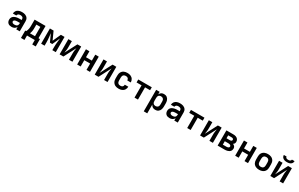

<svg xmlns="http://www.w3.org/2000/svg" viewBox="377 -3103 8846 5682"><g transform="rotate(30 4800.0 -262.5)"><path d="M239 8Q207 8 175.5 0Q144 -8 120 -29Q96 -50 84.5 -80.5Q73 -111 73 -143Q73 -171 82 -199Q91 -227 110.5 -248.5Q130 -270 155.5 -283.5Q181 -297 208.5 -305Q236 -313 264.5 -316Q293 -319 322 -319H400V-344Q400 -363 392 -380.5Q384 -398 369 -408.5Q354 -419 335.5 -423Q317 -427 298 -427Q281 -427 263.5 -424Q246 -421 231.5 -412Q217 -403 207.5 -387.5Q198 -372 198 -355H79Q79 -381 87.5 -406.5Q96 -432 111.5 -453Q127 -474 149 -489Q171 -504 195.5 -512.5Q220 -521 246 -524.5Q272 -528 298 -528Q325 -528 352.5 -524.5Q380 -521 405.5 -511.5Q431 -502 453 -486Q475 -470 490.5 -447.5Q506 -425 512.5 -398Q519 -371 519 -344V0H400V-81Q389 -59 371.5 -41.5Q354 -24 332.5 -12.5Q311 -1 287 3.5Q263 8 239 8ZM286 -93Q307 -93 328 -97.5Q349 -102 366 -115Q383 -128 391.5 -148Q400 -168 400 -189V-218H322Q309 -218 295.5 -217Q282 -216 269 -214Q256 -212 243 -208.5Q230 -205 218.5 -198Q207 -191 199.5 -179.5Q192 -168 192 -155Q192 -139 201 -125.5Q210 -112 224 -104.5Q238 -97 254 -95Q270 -93 286 -93Z M648 151V-101H681Q695 -126 704.5 -153.5Q714 -181 719 -209.5Q724 -238 725.5 -267Q727 -296 727 -325V-520H1101V-101H1152V151H1033V0H767V151ZM810 -101H982V-419H845V-325Q845 -296 844.5 -267.5Q844 -239 840 -211Q836 -183 828.5 -155Q821 -127 810 -101Z M1250 0V-520H1375L1500 -245L1625 -520H1750V0H1632V-104Q1632 -152 1635 -199.5Q1638 -247 1644 -295L1648 -329Q1651 -350 1653 -371Q1655 -392 1657 -413L1540 -156H1460L1343 -413Q1345 -392 1347 -371Q1349 -350 1352 -329L1356 -295Q1362 -247 1365 -199.5Q1368 -152 1368 -104V0Z M1881 0V-520H2000V-312Q2000 -287 1999 -262Q1998 -237 1994.5 -212.5Q1991 -188 1986.5 -163.5Q1982 -139 1979 -114L2190 -520H2319V0H2200V-208Q2200 -233 2201 -258Q2202 -283 2205.5 -307.5Q2209 -332 2213.5 -356.5Q2218 -381 2221 -406L2010 0Z M2481 0V-520H2600V-317H2800V-520H2919V0H2800V-216H2600V0Z M3081 0V-520H3200V-312Q3200 -287 3199 -262Q3198 -237 3194.5 -212.5Q3191 -188 3186.5 -163.5Q3182 -139 3179 -114L3390 -520H3519V0H3400V-208Q3400 -233 3401 -258Q3402 -283 3405.5 -307.5Q3409 -332 3413.5 -356.5Q3418 -381 3421 -406L3210 0Z M3898 8Q3868 8 3838.5 3Q3809 -2 3782 -14.5Q3755 -27 3733.5 -48Q3712 -69 3698 -95Q3684 -121 3678.5 -150.5Q3673 -180 3673 -210V-310Q3673 -340 3678.5 -369.5Q3684 -399 3698 -425Q3712 -451 3733.5 -472Q3755 -493 3782 -505.5Q3809 -518 3838.5 -523Q3868 -528 3898 -528Q3925 -528 3953 -524Q3981 -520 4006.5 -509Q4032 -498 4054 -480.5Q4076 -463 4091 -439Q4106 -415 4113.5 -388Q4121 -361 4121 -333Q4121 -333 4121 -333Q4121 -333 4121 -333H4002Q4002 -333 4002 -333Q4002 -333 4002 -333Q4002 -353 3994.5 -372Q3987 -391 3972 -404Q3957 -417 3937 -422Q3917 -427 3898 -427Q3875 -427 3853.5 -419Q3832 -411 3817.5 -394Q3803 -377 3797.5 -354.5Q3792 -332 3792 -310V-210Q3792 -188 3797.5 -165.5Q3803 -143 3817.5 -126Q3832 -109 3853.5 -101Q3875 -93 3898 -93Q3917 -93 3937 -98Q3957 -103 3972 -116Q3987 -129 3994.5 -148Q4002 -167 4002 -187Q4002 -187 4002 -187Q4002 -187 4002 -187H4121Q4121 -187 4121 -187Q4121 -187 4121 -187Q4121 -159 4113.5 -132Q4106 -105 4091 -81Q4076 -57 4054 -39.5Q4032 -22 4006.5 -11Q3981 0 3953 4Q3925 8 3898 8Z M4441 0V-419H4269V-520H4731V-419H4559V0Z M4881 215V-520H5000V-434Q5010 -455 5024.5 -473.5Q5039 -492 5059 -505Q5079 -518 5102 -523Q5125 -528 5149 -528Q5176 -528 5202 -521.5Q5228 -515 5249.5 -499.5Q5271 -484 5286.5 -462Q5302 -440 5311 -415Q5320 -390 5323.5 -363.5Q5327 -337 5327 -310V-210Q5327 -183 5323.5 -156.5Q5320 -130 5311 -105Q5302 -80 5286.5 -58Q5271 -36 5249.5 -20.5Q5228 -5 5202 1.5Q5176 8 5149 8Q5125 8 5102 3Q5079 -2 5059 -15Q5039 -28 5024.5 -46.5Q5010 -65 5000 -86V215ZM5101 -93Q5123 -93 5145 -101Q5167 -109 5182 -126Q5197 -143 5202.5 -165Q5208 -187 5208 -210V-310Q5208 -333 5202.5 -355Q5197 -377 5182 -394Q5167 -411 5145 -419Q5123 -427 5101 -427Q5079 -427 5058 -418.5Q5037 -410 5023.5 -393Q5010 -376 5005 -354Q5000 -332 5000 -310V-210Q5000 -188 5005 -166Q5010 -144 5023.5 -127Q5037 -110 5058 -101.5Q5079 -93 5101 -93Z M5639 8Q5607 8 5575.5 0Q5544 -8 5520 -29Q5496 -50 5484.5 -80.5Q5473 -111 5473 -143Q5473 -171 5482 -199Q5491 -227 5510.5 -248.5Q5530 -270 5555.5 -283.5Q5581 -297 5608.5 -305Q5636 -313 5664.5 -316Q5693 -319 5722 -319H5800V-344Q5800 -363 5792 -380.5Q5784 -398 5769 -408.5Q5754 -419 5735.5 -423Q5717 -427 5698 -427Q5681 -427 5663.5 -424Q5646 -421 5631.5 -412Q5617 -403 5607.5 -387.5Q5598 -372 5598 -355H5479Q5479 -381 5487.5 -406.5Q5496 -432 5511.5 -453Q5527 -474 5549 -489Q5571 -504 5595.5 -512.5Q5620 -521 5646 -524.5Q5672 -528 5698 -528Q5725 -528 5752.5 -524.5Q5780 -521 5805.5 -511.5Q5831 -502 5853 -486Q5875 -470 5890.5 -447.5Q5906 -425 5912.5 -398Q5919 -371 5919 -344V0H5800V-81Q5789 -59 5771.5 -41.5Q5754 -24 5732.5 -12.5Q5711 -1 5687 3.5Q5663 8 5639 8ZM5686 -93Q5707 -93 5728 -97.5Q5749 -102 5766 -115Q5783 -128 5791.5 -148Q5800 -168 5800 -189V-218H5722Q5709 -218 5695.5 -217Q5682 -216 5669 -214Q5656 -212 5643 -208.5Q5630 -205 5618.5 -198Q5607 -191 5599.5 -179.5Q5592 -168 5592 -155Q5592 -139 5601 -125.5Q5610 -112 5624 -104.5Q5638 -97 5654 -95Q5670 -93 5686 -93Z M6241 0V-419H6069V-520H6531V-419H6359V0Z M6681 0V-520H6800V-312Q6800 -287 6799 -262Q6798 -237 6794.5 -212.5Q6791 -188 6786.5 -163.5Q6782 -139 6779 -114L6990 -520H7119V0H7000V-208Q7000 -233 7001 -258Q7002 -283 7005.5 -307.5Q7009 -332 7013.5 -356.5Q7018 -381 7021 -406L6810 0Z M7281 0V-520H7515Q7537 -520 7560 -517.5Q7583 -515 7604 -507.5Q7625 -500 7644.5 -487.5Q7664 -475 7677.5 -457Q7691 -439 7697.5 -417Q7704 -395 7704 -372Q7704 -357 7701 -342Q7698 -327 7691 -314Q7684 -301 7672.5 -290.5Q7661 -280 7649 -272Q7667 -265 7683.5 -254.5Q7700 -244 7712 -229Q7724 -214 7729.5 -195Q7735 -176 7735 -156Q7735 -131 7726.5 -106.5Q7718 -82 7701 -63Q7684 -44 7661.5 -32Q7639 -20 7615 -12.5Q7591 -5 7565.5 -2.5Q7540 0 7515 0ZM7400 -319H7515Q7527 -319 7539.5 -321Q7552 -323 7562.5 -329Q7573 -335 7579.5 -346.5Q7586 -358 7586 -370Q7586 -370 7586 -370Q7586 -370 7586 -370Q7586 -382 7579 -393Q7572 -404 7561.5 -409.5Q7551 -415 7539 -417Q7527 -419 7515 -419H7400ZM7400 -101H7515Q7526 -101 7536.5 -101.5Q7547 -102 7557.5 -104.5Q7568 -107 7578.5 -111Q7589 -115 7597.5 -121.5Q7606 -128 7611 -138Q7616 -148 7616 -158Q7616 -169 7611 -179.5Q7606 -190 7597.5 -196.5Q7589 -203 7579 -207.5Q7569 -212 7558.5 -214Q7548 -216 7537 -217Q7526 -218 7515 -218H7400Z M7881 0V-520H8000V-317H8200V-520H8319V0H8200V-216H8000V0Z M8700 8Q8670 8 8640.5 3Q8611 -2 8584 -14.5Q8557 -27 8534.5 -47.5Q8512 -68 8498 -94.5Q8484 -121 8478.5 -150.5Q8473 -180 8473 -210V-310Q8473 -340 8478.5 -369.5Q8484 -399 8498 -425.5Q8512 -452 8534.5 -472.5Q8557 -493 8584 -505.5Q8611 -518 8640.5 -523Q8670 -528 8700 -528Q8730 -528 8759.5 -523Q8789 -518 8816 -505.5Q8843 -493 8865.5 -472.5Q8888 -452 8902 -425.5Q8916 -399 8921.5 -369.5Q8927 -340 8927 -310V-210Q8927 -180 8921.5 -150.5Q8916 -121 8902 -94.5Q8888 -68 8865.5 -47.5Q8843 -27 8816 -14.5Q8789 -2 8759.5 3Q8730 8 8700 8ZM8700 -93Q8723 -93 8745 -100.5Q8767 -108 8781.5 -125.5Q8796 -143 8802 -165Q8808 -187 8808 -210V-310Q8808 -333 8802 -355Q8796 -377 8781.5 -394.5Q8767 -412 8745 -419.5Q8723 -427 8700 -427Q8677 -427 8655 -419.5Q8633 -412 8618.5 -394.5Q8604 -377 8598 -355Q8592 -333 8592 -310V-210Q8592 -187 8598 -165Q8604 -143 8618.5 -125.5Q8633 -108 8655 -100.5Q8677 -93 8700 -93Z M9081 0V-520H9200V-312Q9200 -287 9199 -262Q9198 -237 9194.5 -212.5Q9191 -188 9186.5 -163.5Q9182 -139 9179 -114L9390 -520H9519V0H9400V-208Q9400 -233 9401 -258Q9402 -283 9405.5 -307.5Q9409 -332 9413.5 -356.5Q9418 -381 9421 -406L9210 0ZM9300 -600Q9278 -600 9256.5 -602.5Q9235 -605 9214 -611.5Q9193 -618 9174.5 -630Q9156 -642 9142.5 -659Q9129 -676 9122.5 -697Q9116 -718 9116 -740H9208Q9208 -724 9216.5 -710.5Q9225 -697 9239 -689.5Q9253 -682 9268.5 -680Q9284 -678 9300 -678Q9316 -678 9331.5 -680Q9347 -682 9361 -689.5Q9375 -697 9383.5 -710.5Q9392 -724 9392 -740H9484Q9484 -718 9477.5 -697Q9471 -676 9457.5 -659Q9444 -642 9425.5 -630Q9407 -618 9386 -611.5Q9365 -605 9343.5 -602.5Q9322 -600 9300 -600Z"/></g></svg>

Font: Iosevka SS04 Extended
Style: Bold
Weight: 700
Width: 7
Monospace: yes
Designer: Belleve Invis
Foundry: Belleve Invis
Version: Version 19.0.0; ttfautohint (v1.8.4)